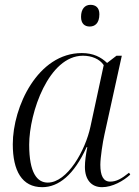

<svg xmlns="http://www.w3.org/2000/svg" viewBox="-20 -766 576 796"><path d="M352 -656C372 -656 392 -668 392 -707C392 -735 376 -746 355 -746C332 -746 316 -729 316 -696C316 -668 331 -656 352 -656ZM155 10C223 10 287 -41 339 -156H342C336 -126 332 -97 332 -74C332 -22 358 10 403 10C446 10 492 -16 520 -42L515 -50C485 -26 463 -13 437 -13C408 -13 396 -38 396 -83C396 -112 406 -178 413 -208L485 -535H463L424 -505C399 -529 367 -546 319 -546C137 -546 33 -324 33 -168C33 -58 71 10 155 10ZM178 -9C134 -9 101 -49 101 -166C101 -299 182 -535 324 -535C359 -535 393 -522 410 -496L355 -241C334 -142 259 -9 178 -9Z"/></svg>

Font: Noto Serif Display Light
Style: Italic
Weight: 300
Italic angle: -12°
Designer: Monotype Design Team
Foundry: Monotype Imaging Inc.
Version: Version 2.009